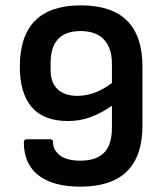

<svg xmlns="http://www.w3.org/2000/svg" viewBox="-20 -686 607 717"><path d="M280 11Q179 11 124 -31Q69 -73 69 -155Q69 -166 81 -166H167Q178 -166 178 -155Q178 -126 203.5 -106Q229 -86 280 -86Q339 -86 368.5 -115.5Q398 -145 398 -209V-291Q359 -264 319 -249Q279 -234 234 -234Q143 -234 98.5 -286Q54 -338 54 -437Q54 -666 282 -666Q512 -666 512 -437V-217Q512 11 280 11ZM169 -425Q169 -377 195.5 -352.5Q222 -328 268 -328Q302 -328 334 -340Q366 -352 398 -376V-448Q398 -506 368.5 -538Q339 -570 281 -570Q169 -570 169 -451Z"/></svg>

Font: Sofia Sans Semi Condensed
Style: Bold
Weight: 700
Designer: Botio Nikoltchev, Ani Petrova
Foundry: lettersoup
Version: Version 4.100; ttfautohint (v1.8.4.7-5d5b)